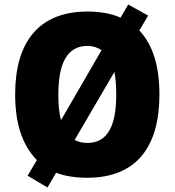

<svg xmlns="http://www.w3.org/2000/svg" viewBox="-20 -776 772 849"><path d="M685 -358C685 -480 657 -578 596 -641L635 -707L547 -756L513 -698C473 -716 423 -725 367 -725C149 -725 47 -587 47 -359C47 -236 75 -138 143 -68L102 1L190 53L228 -12C268 3 314 10 366 10C586 10 685 -130 685 -358ZM238 -358C238 -495 276 -573 367 -573C390 -573 412 -566 429 -554L250 -245C241 -276 238 -314 238 -358ZM494 -358C494 -221 457 -144 366 -144C345 -144 325 -149 310 -157L486 -458C491 -430 494 -397 494 -358Z"/></svg>

Font: Noto Sans Arabic UI SmCn Bk
Style: Regular
Weight: 900
Width: 4
Designer: Monotype Design Team, Nadine Chahine and Nizar Qandah
Foundry: Monotype Imaging Inc.
Version: Version 2.010